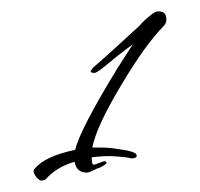

<svg xmlns="http://www.w3.org/2000/svg" viewBox="-20 -677 351 337"><path d="M53 -360Q49 -360 44 -366Q39 -372 39 -377Q39 -379 40.5 -380.5Q42 -382 41 -381Q59 -403 112 -414Q120 -449 186 -557L213 -599Q207 -595 200 -589.5Q193 -584 185 -578Q171 -566 160 -557.5Q149 -549 146 -549Q139 -549 139 -552Q139 -552 143 -558Q157 -570 177.5 -588.5Q198 -607 225 -632Q228 -636 234 -641.5Q240 -647 249 -654Q251 -655 253 -656Q255 -657 259 -657Q272 -657 272 -643Q272 -635 266 -630Q234 -597 193 -528Q172 -493 159 -465.5Q146 -438 142 -418H158Q172 -418 190 -415Q220 -411 220 -404Q220 -399 211 -399Q203 -401 190 -402Q177 -403 175 -403Q165 -403 157 -402.5Q149 -402 141 -401Q141 -388 144 -388Q147 -388 154 -391Q162 -394 163 -394Q167 -394 167 -391Q167 -390 162 -386.5Q157 -383 150 -381Q136 -374 133 -374Q114 -374 111 -393Q79 -384 60 -362Q56 -360 53 -360Z"/></svg>

Font: Lavishly Yours
Style: Regular
Weight: 400
Designer: Robert E. Leuschke
Foundry: Robert E. Leuschke
Version: Version 1.010; ttfautohint (v1.8.3)